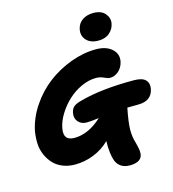

<svg xmlns="http://www.w3.org/2000/svg" viewBox="-146 -1067 1164 1295"><g transform="rotate(-15 435.5 -419.5)"><path d="M612.8 -758.8Q558.1 -758.8 529.3 -790Q500.5 -821.3 509.8 -866.2Q518.1 -905.8 549.6 -927Q581.1 -948.2 626 -948.2Q681.2 -948.2 707.8 -916.5Q734.4 -884.8 727.1 -847.2Q720.7 -811 691.2 -784.9Q661.6 -758.8 612.8 -758.8ZM393.1 -246.1Q356 -246.1 334.2 -271Q312.5 -295.9 319.8 -333Q325.2 -359.9 341.1 -373.8Q356.9 -387.7 396 -397.9Q544.4 -439 771 -439Q831.1 -439 853.8 -415.3Q876.5 -391.6 869.1 -353Q853.5 -272.9 759.8 -272.9Q706.1 -272.9 683.1 -272Q664.1 -177.2 663.1 -125.5Q662.1 -73.7 676.8 -27.8Q686 8.3 688.2 24.4Q690.4 40.5 688 59.1Q685.1 73.2 676.3 83.5Q667.5 93.8 654.5 99.1Q641.6 104.5 628.2 106.7Q614.7 108.9 600.1 108.9Q530.3 108.9 504.9 50.8Q485.4 -1.5 487.8 -90.8Q439 -42.5 375 -17.3Q311 7.8 244.1 7.8Q197.8 7.8 159.2 -7.8Q120.6 -23.4 95.2 -50.5Q69.8 -77.6 53.5 -114.3Q37.1 -150.9 34.9 -192.6Q32.7 -234.4 40 -279.8Q58.1 -368.2 111.8 -448.2Q165.5 -528.3 239.3 -584.5Q313 -640.6 402.6 -673.8Q492.2 -707 580.1 -707Q650.4 -707 690.2 -671.4Q730 -635.7 719.2 -583Q710.4 -543.5 683.1 -519.8Q655.8 -496.1 623 -496.1Q608.9 -496.1 583.5 -508.1Q558.1 -520 529.8 -520Q478.5 -520 426 -495.6Q373.5 -471.2 332.8 -433.1Q292 -395 262.5 -347.4Q232.9 -299.8 224.1 -253.9Q206.1 -167 286.1 -167Q385.3 -167 479 -253.9Q424.3 -246.1 393.1 -246.1Z"/></g></svg>

Font: Shantell Sans Irregular
Style: Italic
Weight: 800
Italic angle: -11.31°
Designer: Stephen Nixon, Anya Danilova, Shantell Martin
Foundry: Arrow Type
Version: Version 1.006;[9816181b4]